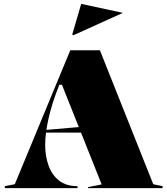

<svg xmlns="http://www.w3.org/2000/svg" viewBox="-20 -966 860 986"><path d="M5 0V-10L56 -20L341 -708H493L767 -20L815 -10V0H432V-5L502 -19L298 -531H285L281 -521Q247 -436 229.5 -358.5Q212 -281 212 -222Q212 -164 229.5 -115.5Q247 -67 283.5 -38.5Q320 -10 378 -10V0ZM172 -285V-295L402 -315V-285ZM357 -785 351 -789 397 -946 611 -900Z"/></svg>

Font: Kalnia
Style: Bold
Weight: 700
Designer: Frida Medrano
Foundry: Frida Medrano
Version: Version 1.105